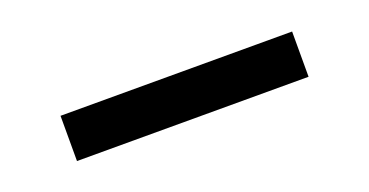

<svg xmlns="http://www.w3.org/2000/svg" viewBox="-22 -508 644 335"><g transform="rotate(-20 300.0 -340.0)"><path d="M515 -298H85V-382H515Z"/></g></svg>

Font: Iosevka Curly Medium Extended
Style: Regular
Weight: 500
Width: 7
Monospace: yes
Designer: Belleve Invis
Foundry: Belleve Invis
Version: Version 11.1.0; ttfautohint (v1.8.3)